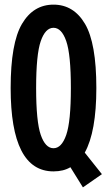

<svg xmlns="http://www.w3.org/2000/svg" viewBox="-20 -730 470 829"><path d="M284 -8Q254 10 211 10Q26 10 26 -350Q26 -544 75 -627Q124 -710 211 -710Q298 -710 347 -627Q396 -544 396 -350Q396 -161 346 -71L420 22L338 79ZM286 -350Q286 -495 266 -552.5Q246 -610 211 -610Q176 -610 156 -552.5Q136 -495 136 -350Q136 -205 156 -147.5Q176 -90 211 -90Q246 -90 266 -147.5Q286 -205 286 -350Z"/></svg>

Font: Piscolabis
Style: Regular
Weight: 400
Designer: Ariel Martín Pérez
Foundry: Tunera Type Foundry
Version: Version 1.000